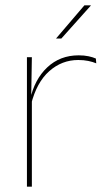

<svg xmlns="http://www.w3.org/2000/svg" viewBox="-20 -700 400 720"><path d="M96.5 -308.5 87 -320.5 92.5 -325Q109 -402 157 -447.2Q205 -492.5 275 -492.5Q296 -492.5 312.2 -489Q328.5 -485.5 339.5 -480.5L341 -462.5Q328 -468 311 -471.5Q294 -475 273.5 -475Q212 -475 164.8 -433.2Q117.5 -391.5 96.5 -308.5ZM81 0V-485.5H99.5L97 -335L99.5 -332.5V0ZM296.5 -680H320.5V-679L210 -555.5H190.5V-556Z"/></svg>

Font: Anek Latin Medium Thin
Style: Regular
Weight: 250
Version: Version 1.003